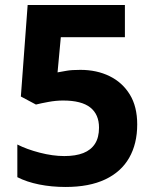

<svg xmlns="http://www.w3.org/2000/svg" viewBox="-20 -734 612 764"><path d="M300 -456Q365 -456 416 -431Q467 -406 496.5 -358Q526 -310 526 -239Q526 -162 494 -106Q462 -50 398.5 -20Q335 10 241 10Q185 10 135.5 0Q86 -10 49 -29V-159Q86 -140 138 -126.5Q190 -113 236 -113Q281 -113 311.5 -125Q342 -137 358 -162Q374 -187 374 -226Q374 -279 339 -306.5Q304 -334 231 -334Q203 -334 173 -328.5Q143 -323 123 -318L63 -350L90 -714H477V-586H222L209 -446Q226 -449 245.5 -452.5Q265 -456 300 -456Z"/></svg>

Font: Noto Sans Hebrew
Style: Bold
Weight: 700
Designer: Monotype Design Team
Foundry: Monotype Imaging Inc.
Version: Version 2.003